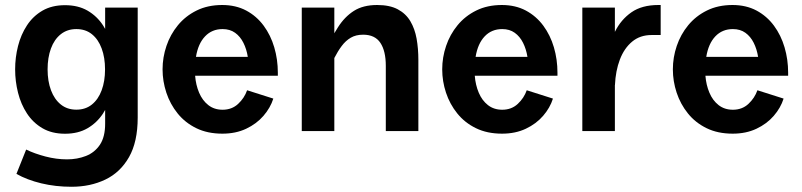

<svg xmlns="http://www.w3.org/2000/svg" viewBox="-20 -516 3156 756"><path d="M394 -486.1V-29.1Q394 23.2 373.4 54Q352.7 84.7 318.4 98.1Q284.1 111.5 243.9 111.5Q202 111.5 158.9 100.2Q115.8 88.9 83 72.9L44.7 168.7Q86.7 192.4 142.6 205.9Q198.5 219.4 261.5 219.4Q335.6 219.4 394.5 191.2Q453.5 163.1 487.9 102.8Q522.2 42.6 522.2 -53.2V-486.1ZM280.6 -84.2Q244.8 -84.2 219.5 -104.5Q194.2 -124.8 180.8 -160.6Q167.4 -196.4 167.4 -242.8Q167.4 -289.3 180.6 -325.1Q193.8 -361 219.3 -381.2Q244.8 -401.5 280.6 -401.5Q317 -401.5 342 -381.2Q367.1 -361 380.3 -325.1Q393.6 -289.3 393.6 -242.8Q393.6 -196.4 380.3 -160.6Q367.1 -124.8 341.9 -104.5Q316.7 -84.2 280.6 -84.2ZM236 10.6Q287.6 10.6 324.8 -11.1Q361.9 -32.8 385.7 -69.2Q409.5 -105.5 421 -150.8Q432.4 -196 432.4 -242.8Q432.4 -289.9 421 -334.8Q409.5 -379.8 385.7 -416.1Q361.9 -452.5 324.8 -474.1Q287.6 -495.6 236 -495.6Q184.3 -495.6 147.2 -474.1Q110 -452.5 86.2 -416.1Q62.4 -379.8 51 -334.8Q39.6 -289.9 39.6 -242.8Q39.6 -196 51 -150.8Q62.4 -105.5 86.2 -69.2Q110 -32.8 147.2 -11.1Q184.3 10.6 236 10.6Z M748.3 -217.8H1074V-229.7Q1074 -281.9 1059.9 -329.6Q1045.9 -377.3 1018.1 -415Q990.4 -452.6 949.4 -474.5Q908.4 -496.3 855 -496.3Q798.1 -496.3 754.2 -474.6Q710.3 -452.9 680.5 -416.6Q650.6 -380.2 635.4 -335.1Q620.1 -290 620.1 -242.9Q620.1 -196.2 635 -151.1Q649.9 -106 679.4 -69.4Q708.9 -32.8 752.9 -11.3Q797 10.3 855.7 10.3Q908.3 10.3 949.3 -9.1Q990.2 -28.4 1017.5 -60Q1044.8 -91.6 1056.2 -127.8L953 -160.6Q942.3 -129.9 917.6 -106.9Q892.9 -83.9 856.4 -83.9Q823.5 -83.9 800.2 -102.2Q776.9 -120.5 764 -151Q751.1 -181.5 748.3 -217.8ZM751.6 -292.2Q760.1 -344.1 787.4 -372.8Q814.6 -401.5 856.4 -401.5Q885.4 -401.5 905.7 -386.9Q926 -372.3 938.4 -347.5Q950.8 -322.8 955.7 -292.2Z M1296.4 0V-486.1H1168.2V0ZM1259.2 -314.2 1296.1 -287Q1309.9 -314.1 1325.4 -334.8Q1340.8 -355.6 1361.1 -367.5Q1381.3 -379.4 1409.8 -379.4Q1456.5 -379.4 1477.8 -347.2Q1499.1 -315.1 1499.1 -256.7V0H1627.3V-280.5Q1627.3 -324.5 1620.4 -363.6Q1613.4 -402.7 1595.7 -432.6Q1578 -462.4 1546.2 -479.4Q1514.4 -496.3 1465 -496.3Q1409.8 -496.3 1373.4 -473.1Q1336.9 -449.8 1310.9 -408.8Q1284.8 -367.8 1259.2 -314.2Z M1849.4 -217.8H2175V-229.7Q2175 -281.9 2161 -329.6Q2147 -377.3 2119.2 -415Q2091.4 -452.6 2050.5 -474.5Q2009.5 -496.3 1956.1 -496.3Q1899.2 -496.3 1855.3 -474.6Q1811.4 -452.9 1781.6 -416.6Q1751.7 -380.2 1736.5 -335.1Q1721.2 -290 1721.2 -242.9Q1721.2 -196.2 1736.1 -151.1Q1751 -106 1780.5 -69.4Q1809.9 -32.8 1854 -11.3Q1898.1 10.3 1956.8 10.3Q2009.4 10.3 2050.4 -9.1Q2091.3 -28.4 2118.6 -60Q2145.9 -91.6 2157.2 -127.8L2054.1 -160.6Q2043.3 -129.9 2018.7 -106.9Q1994 -83.9 1957.5 -83.9Q1924.6 -83.9 1901.2 -102.2Q1877.9 -120.5 1865.1 -151Q1852.2 -181.5 1849.4 -217.8ZM1852.7 -292.2Q1861.2 -344.1 1888.4 -372.8Q1915.6 -401.5 1957.5 -401.5Q1986.5 -401.5 2006.8 -386.9Q2027.1 -372.3 2039.5 -347.5Q2051.9 -322.8 2056.8 -292.2Z M2272.9 -486.1V0H2401.1V-486.1ZM2401.4 -181.2Q2403.8 -237.1 2420.8 -281.7Q2437.9 -326.3 2469.2 -352.2Q2500.5 -378.1 2545.5 -378.1H2581.4V-496.3H2572.3Q2507.4 -496.3 2466.2 -467.5Q2424.9 -438.6 2401.7 -391.7Q2378.4 -344.7 2368.5 -289.6Q2358.6 -234.5 2356.7 -182.4Z M2757.6 -217.8H3083.3V-229.7Q3083.3 -281.9 3069.2 -329.6Q3055.2 -377.3 3027.4 -415Q2999.6 -452.6 2958.7 -474.5Q2917.7 -496.3 2864.3 -496.3Q2807.4 -496.3 2763.5 -474.6Q2719.6 -452.9 2689.8 -416.6Q2659.9 -380.2 2644.7 -335.1Q2629.4 -290 2629.4 -242.9Q2629.4 -196.2 2644.3 -151.1Q2659.2 -106 2688.7 -69.4Q2718.1 -32.8 2762.2 -11.3Q2806.3 10.3 2865 10.3Q2917.6 10.3 2958.6 -9.1Q2999.5 -28.4 3026.8 -60Q3054.1 -91.6 3065.4 -127.8L2962.3 -160.6Q2951.5 -129.9 2926.9 -106.9Q2902.2 -83.9 2865.7 -83.9Q2832.8 -83.9 2809.4 -102.2Q2786.1 -120.5 2773.3 -151Q2760.4 -181.5 2757.6 -217.8ZM2760.9 -292.2Q2769.4 -344.1 2796.6 -372.8Q2823.9 -401.5 2865.7 -401.5Q2894.7 -401.5 2915 -386.9Q2935.3 -372.3 2947.7 -347.5Q2960.1 -322.8 2965 -292.2Z"/></svg>

Font: Estedad-VF-FD Black
Style: Regular
Weight: 900
Designer: Amin Abedi
Version: Version 4.000